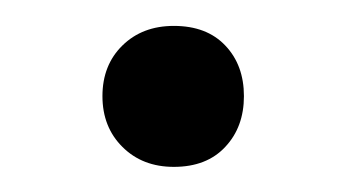

<svg xmlns="http://www.w3.org/2000/svg" viewBox="-20 -341 268 149"><path d="M114.9 -211.5Q90.5 -211.5 75 -227Q59.5 -242.4 59.5 -266.4Q59.5 -290.5 75 -305.7Q90.5 -320.9 114.9 -320.9Q140.4 -320.9 154.8 -305.7Q169.3 -290.5 169.3 -266.4Q169.3 -242.4 154.8 -227Q140.4 -211.5 114.9 -211.5Z"/></svg>

Font: Nunito ExtraLight
Style: Regular
Weight: 200
Designer: Vernon Adams
Foundry: Vernon Adams
Version: Version 3.602